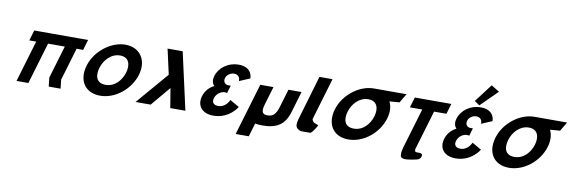

<svg xmlns="http://www.w3.org/2000/svg" viewBox="-73 -1703 7618 2553"><g transform="rotate(10 3736.0 -426.0)"><path d="M493.3 -561.9H719.4L587.8 -120L601.3 -0.9H761.1L747.6 -120L878.9 -561H967L1009 -702H920.9L920.9 -702.1H761.1H535H375.2L375.2 -702H282L240 -561H333.2L166.4 -0.9H326.2Z M1049.2 -363.9C988.2 -159.1 1087.1 -0.1 1294.5 -0.1C1495.9 -0.1 1694.5 -159.1 1755.5 -363.9C1816.5 -568.8 1705.5 -726.9 1510.9 -726.9C1317.9 -726.9 1110.2 -568.8 1049.2 -363.9ZM1221.7 -363.9C1252.9 -468.5 1341.8 -573 1465 -573C1589.1 -573 1614.1 -468.5 1583 -363.9C1551.9 -259.4 1468 -154.8 1340.5 -154.8C1209.6 -154.8 1190.6 -259.4 1221.7 -363.9Z M2242.5 0 2198.8 -263 1977.5 0H1773.5L2145.4 -433L2069.7 -773H2273.7L2446.5 0Z M3078.4 -511.8C3078.4 -511.8 3088.1 -598.5 2999.7 -598.5C2954.6 -598.5 2903.3 -566.2 2889.9 -521.2C2874.8 -470.2 2905.3 -432.8 2947.8 -432.8H2982.6L2951.5 -328.2C2951.5 -328.2 2939.4 -333.3 2922.4 -333.3C2866.3 -333.3 2808.6 -290.8 2790.6 -230.5C2772.9 -171 2805.5 -137.8 2864.2 -137.8C2969.6 -137.8 3010.8 -244.9 3010.8 -244.9L3137.2 -172.7C3137.2 -172.7 3038.2 -0.1 2822.3 -0.1C2671.9 -0.1 2590.8 -96.2 2630.8 -230.5C2652.8 -304.4 2703.6 -358 2767.9 -391.1C2738.5 -420.9 2727.9 -465.1 2745.1 -522.9C2780.5 -641.9 2902.7 -726.9 3036.2 -726.9C3232.5 -726.9 3222.4 -573 3222.4 -573Z M3545.3 -513H3367.3L3158.5 188H3335.5L3389.5 6.6C3417.8 12.3 3450.9 15 3489 15C3681 15 3787.6 -54 3838.8 -226L3924.3 -513H3747.3L3674.6 -269C3644.5 -168 3605.9 -129 3531.9 -129C3457.9 -129 3442.5 -168 3472.6 -269Z M4123.7 -753H4300.7L4133.4 -191C4128.2 -173 4140.8 -161.8 4152.6 -145C4159 -135.7 4214.3 -124 4219.1 -113C4219.1 -113 4170.7 -21.3 4135.6 0C4051.5 0 4011.3 4.3 3994.4 -3C3934.5 -28.9 3922.6 -57.6 3946.1 -148L3945.6 -148L3951.1 -166.5C3954 -176.7 3957.2 -187.5 3960.8 -199L3961.1 -200Z M4573.3 -363.9C4604.4 -468.4 4693.2 -572.8 4816.2 -573L4816.2 -573L4816.5 -573H4816.6C4940.7 -573 4965.7 -468.5 4934.6 -363.9C4903.4 -259.4 4819.6 -154.8 4692.1 -154.8C4561.2 -154.8 4542.2 -259.4 4573.3 -363.9ZM4862.1 -727 4862 -726.9C4669.2 -726.6 4461.7 -568.6 4400.8 -363.9C4339.8 -159.1 4438.7 -0.1 4646 -0.1C4847.5 -0.1 5046.1 -159.1 5107.1 -363.9C5133.4 -452.3 5127.7 -531.9 5097.1 -594L5231.4 -604L5304.1 -727Z M5378.6 -562.9H5545.2L5378.2 -1.9L5382.1 -1.8C5370.8 9.2 5361.8 87 5378.3 108C5407.3 144.6 5514.1 119 5570.3 108C5602.1 102 5630 93.7 5641.7 63C5673.8 -21 5552.1 28.7 5549.5 0C5548.7 -9.2 5546.6 -16 5543.6 -20.9L5705 -562.9H5871.6L5913.4 -703.1H5420.4ZM5417.2 -1.1C5408.5 -0.1 5399.9 -0.1 5391.5 -1.6Z M6213.9 -796.2 6282.7 -749.1 6509.2 -973 6398.9 -1040.2ZM6347.9 -511.8C6347.9 -511.8 6357.6 -598.5 6269.2 -598.5C6224.1 -598.5 6172.8 -566.2 6159.4 -521.2C6144.2 -470.2 6174.8 -432.8 6217.3 -432.8H6252.1L6221 -328.2C6221 -328.2 6208.9 -333.3 6191.9 -333.3C6135.8 -333.3 6078.1 -290.8 6060.1 -230.5C6042.4 -171 6075 -137.8 6133.7 -137.8C6239.1 -137.8 6280.3 -244.9 6280.3 -244.9L6406.7 -172.7C6406.7 -172.7 6307.7 -0.1 6091.8 -0.1C5941.4 -0.1 5860.3 -96.2 5900.3 -230.5C5922.3 -304.4 5973.1 -358 6037.4 -391.1C6008 -420.9 5997.4 -465.1 6014.6 -522.9C6050 -641.9 6172.2 -726.9 6305.7 -726.9C6502 -726.9 6491.9 -573 6491.9 -573Z M6741.3 -363.9C6772.4 -468.4 6861.2 -572.8 6984.2 -573L6984.2 -573L6984.5 -573H6984.6C7108.7 -573 7133.7 -468.5 7102.6 -363.9C7071.4 -259.4 6987.6 -154.8 6860.1 -154.8C6729.2 -154.8 6710.2 -259.4 6741.3 -363.9ZM7030.1 -727 7030 -726.9C6837.2 -726.6 6629.7 -568.6 6568.8 -363.9C6507.8 -159.1 6606.7 -0.1 6814 -0.1C7015.5 -0.1 7214.1 -159.1 7275.1 -363.9C7301.4 -452.3 7295.7 -531.9 7265.1 -594L7399.4 -604L7472.1 -727Z"/></g></svg>

Font: Hussar
Style: BdOblThree
Weight: 700
Foundry: Cannot Into Space Fonts
Version: Version 2.00